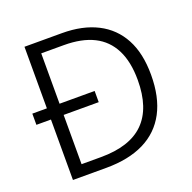

<svg xmlns="http://www.w3.org/2000/svg" viewBox="-126 -841 969 967"><g transform="rotate(-20 358.5 -357.0)"><path d="M305 -714Q415 -714 493.5 -674Q572 -634 613.5 -556.5Q655 -479 655 -364Q655 -244 612 -163Q569 -82 486 -41Q403 0 282 0H104V-324H26V-384H104V-714ZM293 -654H172V-384H360V-324H172V-60H276Q431 -60 507 -135.5Q583 -211 583 -362Q583 -460 550 -525Q517 -590 453 -622Q389 -654 293 -654Z"/></g></svg>

Font: Noto Sans Oriya Light
Style: Regular
Weight: 300
Version: Version 2.003